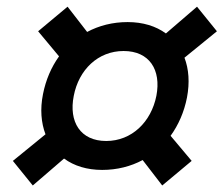

<svg xmlns="http://www.w3.org/2000/svg" viewBox="-20 -617 668 574"><path d="M285.5 -109C330 -109 371 -119.5 406.5 -138.5L465 -62.5L553 -136L490 -211C513.5 -243.5 530.5 -282 539 -325.5C547.5 -370 544.5 -410.5 531.5 -444.5L628.5 -523.5L569 -597L476 -517C446 -539 407 -551 361.5 -551C317 -551 276 -540.5 240.5 -521.5L182 -597L94 -523.5L156.5 -448.5C133.5 -416.5 117 -378.5 108.5 -335.5C99.5 -290.5 103 -250 116 -215.5L18.5 -136L78 -62.5L171.5 -143C201.5 -121 240 -109 285.5 -109ZM200.5 -330.5C215.5 -408.5 273 -464.5 349.5 -464.5C426.5 -464.5 462.5 -408.5 447.5 -330.5C432 -252.5 374 -195.5 297.5 -195.5C220.5 -195.5 185 -252.5 200.5 -330.5Z"/></svg>

Font: Monaspace Krypton Medium
Style: Italic
Weight: 500
Italic angle: -11°
Designer: Riley Cran & the Lettermatic Team
Foundry: Lettermatic
Version: Version 1.101 (Monaspace Krypton)